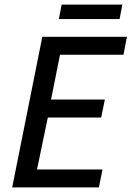

<svg xmlns="http://www.w3.org/2000/svg" viewBox="-20 -815 572 835"><path d="M33 0 164 -655H532L517 -577H241L202 -382H436L420 -304H188L141 -78H426L410 0ZM236 -732 248 -795H512L500 -732Z"/></svg>

Font: Source Sans 3 ExtraLight Medium
Style: Italic
Weight: 500
Italic angle: -11°
Version: Version 3.052;hotconv 1.1.0;makeotfexe 2.6.0